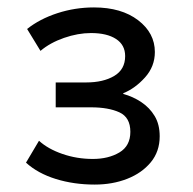

<svg xmlns="http://www.w3.org/2000/svg" viewBox="-20 -730 520 517"><path d="M235 -233Q179 -233 130.5 -248Q82 -263 50 -292L85 -351Q109 -329 148 -315.5Q187 -302 230 -302Q272 -302 301.5 -319.5Q331 -337 331 -375Q331 -414 301.5 -427.5Q272 -441 225 -441H130V-508H212Q258 -508 287.5 -525.5Q317 -543 317 -579Q317 -609 292.5 -625Q268 -641 225 -641Q190 -641 152.5 -628Q115 -615 89 -593L53 -652Q87 -679 134.5 -694.5Q182 -710 233 -710Q307 -710 352 -675.5Q397 -641 397 -590Q397 -551 370.5 -521.5Q344 -492 312 -479V-477Q338 -470 360.5 -455Q383 -440 396.5 -417.5Q410 -395 410 -363Q410 -322 386 -293Q362 -264 322.5 -248.5Q283 -233 235 -233Z"/></svg>

Font: Nunito Sans 7pt Medium
Style: Regular
Weight: 500
Designer: Vernon Adams
Foundry: Vernon Adams
Version: Version 3.101;gftools[0.9.27]